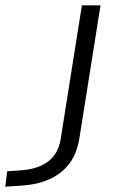

<svg xmlns="http://www.w3.org/2000/svg" viewBox="-164 -509 460 722"><path d="M-144 193 -137 135 -80 131Q-19 126 18 97.5Q55 69 64 15L144 -489H214L135 8Q129 49 112.5 81Q96 113 68.5 136Q41 159 3 172.5Q-35 186 -84 189Z"/></svg>

Font: Nunito Sans 10pt Expanded Light
Style: Italic
Weight: 300
Width: 7
Italic angle: -9°
Designer: Vernon Adams
Foundry: Vernon Adams
Version: Version 3.101;gftools[0.9.27]